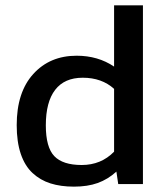

<svg xmlns="http://www.w3.org/2000/svg" viewBox="-20 -694 622 724"><path d="M258.8 9.8Q209 9.8 170.4 -2.4Q131.8 -14.6 102.8 -41.5Q73.7 -68.4 58.3 -113.8Q43 -159.2 43 -222.2Q43 -346.2 105.5 -415Q168 -483.9 269 -483.9Q349.6 -483.9 410.2 -442.9V-673.8H519V0H425.8L418.9 -46.9Q386.7 -17.6 348.4 -3.9Q310.1 9.8 258.8 9.8ZM288.1 -71.8Q361.3 -71.8 410.2 -122.1V-358.9Q363.8 -400.9 292 -400.9Q223.1 -400.9 188 -355.2Q152.8 -309.6 152.8 -221.2Q152.8 -138.7 184.8 -105.2Q216.8 -71.8 288.1 -71.8Z"/></svg>

Font: Kanit
Style: Regular
Weight: 400
Designer: Katatrad Team
Foundry: CadsonDemak
Version: Version 1.000;PS 001.000;hotconv 1.0.88;makeotf.lib2.5.64775